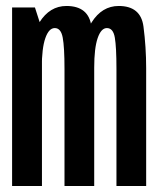

<svg xmlns="http://www.w3.org/2000/svg" viewBox="-20 -623 532 643"><path d="M20.5 0H120.5V-525L97 -598H20.5ZM196 0H295.5V-395Q295.5 -466 286.2 -534.5Q277 -603 202.5 -603Q146.5 -603 112 -548Q77.5 -493 77.5 -432.5L120 -396.5Q120 -461.5 131.8 -495.2Q143.5 -529 163.5 -529Q184 -529 190 -497.2Q196 -465.5 196 -392ZM370 0H469.5V-395Q469.5 -465 460.5 -534Q451.5 -603 377.5 -603Q321.5 -603 286.8 -548Q252 -493 252 -432.5L295.5 -396.5Q295.5 -461.5 307 -495.2Q318.5 -529 338 -529Q359 -529 364.5 -497.2Q370 -465.5 370 -392Z"/></svg>

Font: Anybody ExtraCondensed Medium
Style: Regular
Weight: 500
Width: 2
Version: Version 1.113;gftools[0.9.25]